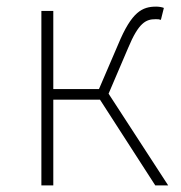

<svg xmlns="http://www.w3.org/2000/svg" viewBox="-20 -560 548 580"><path d="M105 0H141V-259H282L449 0H488L308 -277L367 -415C399 -492 421 -502 450 -502C458 -502 460 -502 466 -500L475 -536C471 -538 461 -540 452 -540C410 -540 378 -525 337 -426L279 -291H141V-527H105Z"/></svg>

Font: Noto Sans JP Thin
Style: Regular
Weight: 100
Designer: Ryoko NISHIZUKA 西塚涼子 (kana, bopomofo & ideographs); Paul D. Hunt (Latin, Greek & Cyrillic); Sandoll Communications 산돌커뮤니
Foundry: Adobe
Version: Version 2.004;hotconv 1.0.118;makeotfexe 2.5.65603